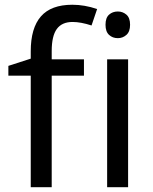

<svg xmlns="http://www.w3.org/2000/svg" viewBox="-20 -785 642 805"><path d="M332 -467.8H196.8V0H108.9V-467.8H15.1V-508.8L108.9 -539.1V-569.8Q108.9 -667.5 151.6 -716.3Q194.3 -765.1 283.2 -765.1Q334.5 -765.1 387.2 -747.1L363.8 -678.2Q318.4 -692.9 284.2 -692.9Q239.7 -692.9 218.3 -663.6Q196.8 -634.3 196.8 -570.8V-536.1H332ZM422.4 -681.2Q422.4 -710.4 437.3 -723.6Q452.1 -736.8 474.1 -736.8Q494.6 -736.8 510 -723.6Q525.4 -710.4 525.4 -681.2Q525.4 -652.3 510 -638.7Q494.6 -625 474.1 -625Q452.1 -625 437.3 -638.7Q422.4 -652.3 422.4 -681.2ZM517.1 0H429.2V-536.1H517.1Z"/></svg>

Font: NotoSans
Style: Regular
Weight: 400
Designer: Monotype Design team
Foundry: Monotype Imaging Inc.
Version: Version 1.04; ttfautohint (v1.4.1)